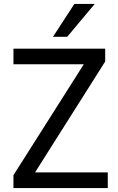

<svg xmlns="http://www.w3.org/2000/svg" viewBox="-20 -951 595 971"><path d="M48 0V-65L426 -661L430 -626H48V-705H512V-640L135 -44L130 -79H525V0ZM248 -765 356 -931H459L320 -765Z"/></svg>

Font: Nunito Sans 10pt SemiCondensed Medium
Style: Regular
Weight: 500
Width: 4
Designer: Vernon Adams
Foundry: Vernon Adams
Version: Version 3.101;gftools[0.9.27]